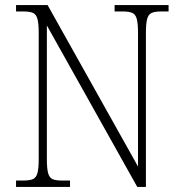

<svg xmlns="http://www.w3.org/2000/svg" viewBox="-20 -734 716 754"><path d="M43 0V-25H72Q96 -25 109 -30.5Q122 -36 127 -54Q132 -72 132 -109V-606Q132 -642 127 -660Q122 -678 109 -683.5Q96 -689 72 -689H43V-714H167L522 -80V-606Q522 -642 517 -660Q512 -678 499 -683.5Q486 -689 462 -689H430V-714H642V-689H613Q589 -689 576 -683.5Q563 -678 558 -660Q553 -642 553 -605V0H519L164 -634V-109Q164 -72 169 -54Q174 -36 186.5 -30.5Q199 -25 224 -25H255V0Z"/></svg>

Font: Noto Serif Tamil SemiCondensed ExtraLight
Style: Regular
Weight: 200
Width: 4
Designer: Indian Type Foundry, Tom Grace, and the Monotype Design Team
Foundry: Monotype Imaging Inc.
Version: Version 2.004; ttfautohint (v1.8.4.7-5d5b)